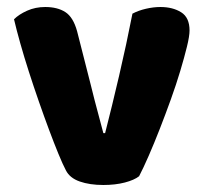

<svg xmlns="http://www.w3.org/2000/svg" viewBox="-20 -516 585 548"><path d="M377 -13Q363 -2 336 5Q309 12 275 12Q236 12 207.5 2Q179 -8 168 -30Q159 -47 146.5 -77.5Q134 -108 120 -145.5Q106 -183 91 -226Q76 -269 62.5 -311Q49 -353 38 -392Q27 -431 20 -461Q34 -475 57.5 -485.5Q81 -496 109 -496Q144 -496 166.5 -481.5Q189 -467 200 -427L239 -274Q250 -229 260 -192.5Q270 -156 275 -136H280Q299 -210 320 -300Q341 -390 358 -477Q375 -486 396.5 -491Q418 -496 438 -496Q473 -496 497 -481Q521 -466 521 -429Q521 -413 513.5 -382.5Q506 -352 494.5 -313.5Q483 -275 467.5 -232Q452 -189 436 -148Q420 -107 404.5 -71.5Q389 -36 377 -13Z"/></svg>

Font: Baloo Cyrillic
Style: Regular
Weight: 400
Designer: Ek Type, Denis Ignatov
Foundry: Ek Type
Version: Version 1.50 July 26, 2019